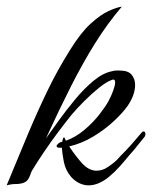

<svg xmlns="http://www.w3.org/2000/svg" viewBox="-26 -562 457 577"><path d="M-6 -5Q28 -88 57.5 -158Q87 -228 117 -290Q147 -352 184 -411Q216 -463 246 -490.5Q276 -518 300.5 -529Q325 -540 340 -542Q296 -490 259.5 -431.5Q223 -373 187.5 -303Q152 -233 112 -146Q127 -167 150 -199Q173 -231 200 -263.5Q227 -296 255.5 -319.5Q284 -343 311 -348Q317 -350 323 -350Q329 -350 334 -350Q359 -350 369.5 -337.5Q380 -325 380 -307Q380 -276 357 -243Q342 -222 315 -197Q288 -172 254 -151.5Q220 -131 182 -122Q191 -108 201.5 -94.5Q212 -81 220 -72Q241 -49 264 -49Q282 -49 298 -60Q307 -66 316.5 -73.5Q326 -81 334 -91Q354 -111 369.5 -128.5Q385 -146 400 -164Q403 -167 405 -167Q411 -167 411 -159Q411 -153 407 -149Q396 -136 385.5 -122.5Q375 -109 363 -96Q350 -80 334.5 -62.5Q319 -45 302 -31Q289 -20 273 -12.5Q257 -5 240 -5Q227 -5 213.5 -11Q200 -17 188 -30Q171 -50 166 -75Q161 -100 160 -118H153Q144 -118 144 -123Q144 -126 148.5 -130Q153 -134 157 -135Q158 -135 159 -135.5Q160 -136 161 -136Q164 -153 168 -148L172 -139Q202 -150 228 -172Q254 -194 273 -218.5Q292 -243 300 -258Q309 -275 314.5 -290.5Q320 -306 320 -314Q320 -327 308 -321Q294 -316 272 -298.5Q250 -281 227.5 -258.5Q205 -236 189 -217Q172 -196 149.5 -166Q127 -136 106 -105Q85 -74 70 -49Q67 -43 64 -34Q58 -18 47 -13.5Q36 -9 22 -9Q8 -9 -6 -5Z"/></svg>

Font: The Nautigal
Style: Regular
Weight: 400
Designer: Robert E. Leuschke
Foundry: Robert E. Leuschke
Version: Version 1.100; ttfautohint (v1.8.3)